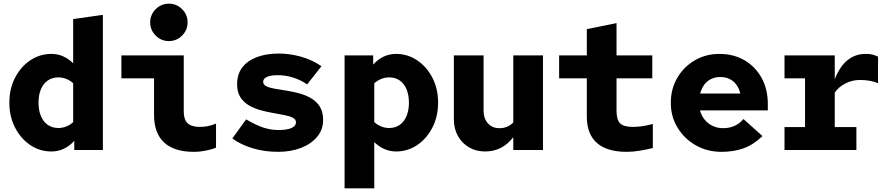

<svg xmlns="http://www.w3.org/2000/svg" viewBox="-20 -818 4840 1047"><path d="M260 8Q197 8 145 -27Q93 -62 62 -122.5Q31 -183 31 -258Q31 -334 62 -394Q93 -454 145 -489Q197 -524 260 -524Q295 -524 325 -510.5Q355 -497 379 -473V-714L541 -737V0H385V-50Q360 -22 328.5 -7Q297 8 260 8ZM298 -120Q321 -120 342 -128.5Q363 -137 379 -152V-364Q363 -379 342 -387.5Q321 -396 298 -396Q265 -396 240.5 -379Q216 -362 203 -331Q190 -300 190 -258Q190 -217 203 -185.5Q216 -154 240.5 -137Q265 -120 298 -120Z M901 -594Q859 -594 829 -624Q799 -654 799 -696Q799 -738 829 -768Q859 -798 901 -798Q943 -798 973 -768Q1003 -738 1003 -696Q1003 -654 973 -624Q943 -594 901 -594ZM1037 10Q930 10 875 -41Q820 -92 820 -192V-391H642V-516H982V-209Q982 -166 1003 -146Q1024 -126 1070 -126Q1092 -126 1112.5 -130Q1133 -134 1158 -144V-13Q1142 -5 1106 2.5Q1070 10 1037 10Z M1497 10Q1422 10 1357.5 -9.5Q1293 -29 1247 -63L1322 -167Q1379 -134 1418.5 -121.5Q1458 -109 1498 -109Q1545 -109 1569.5 -120Q1594 -131 1594 -151Q1594 -167 1576.5 -176Q1559 -185 1530.5 -190.5Q1502 -196 1468 -202Q1434 -208 1399.5 -217.5Q1365 -227 1336.5 -244Q1308 -261 1290.5 -288.5Q1273 -316 1273 -358Q1273 -413 1301 -450Q1329 -487 1380.5 -506.5Q1432 -526 1500 -526Q1560 -526 1621 -509Q1682 -492 1733 -457L1655 -358Q1616 -384 1575.5 -396Q1535 -408 1496 -408Q1456 -408 1435.5 -398.5Q1415 -389 1415 -372Q1415 -356 1432.5 -347.5Q1450 -339 1479.5 -334Q1509 -329 1544 -323.5Q1579 -318 1613.5 -308.5Q1648 -299 1677.5 -281.5Q1707 -264 1724.5 -236Q1742 -208 1742 -164Q1742 -111 1709.5 -72Q1677 -33 1621.5 -11.5Q1566 10 1497 10Z M1859 209V-516H2015V-466Q2040 -494 2071.5 -509Q2103 -524 2140 -524Q2203 -524 2255 -489Q2307 -454 2338 -394Q2369 -334 2369 -258Q2369 -183 2338 -122.5Q2307 -62 2255 -27Q2203 8 2140 8Q2106 8 2075.5 -5.5Q2045 -19 2021 -43V209ZM2102 -120Q2136 -120 2160 -137Q2184 -154 2197 -185.5Q2210 -217 2210 -258Q2210 -300 2197 -331Q2184 -362 2160 -379Q2136 -396 2102 -396Q2079 -396 2058.5 -387.5Q2038 -379 2021 -364V-152Q2038 -137 2058.5 -128.5Q2079 -120 2102 -120Z M2626 8Q2576 8 2537.5 -14.5Q2499 -37 2477 -76.5Q2455 -116 2455 -168V-516H2617V-215Q2617 -172 2640.5 -145.5Q2664 -119 2703 -119Q2726 -119 2744.5 -126.5Q2763 -134 2779 -150V-516H2941V0H2779V-70Q2719 8 2626 8Z M3398 10Q3290 10 3235 -38.5Q3180 -87 3180 -182V-391H3029V-516H3180V-659L3342 -692V-516H3537V-391H3342V-214Q3342 -165 3361.5 -145.5Q3381 -126 3430 -126Q3452 -126 3477 -129Q3502 -132 3540 -142V-11Q3510 -3 3470.5 3.5Q3431 10 3398 10Z M3915 10Q3837 10 3774.5 -25.5Q3712 -61 3675 -121.5Q3638 -182 3638 -257Q3638 -333 3673 -393Q3708 -453 3768 -488.5Q3828 -524 3903 -524Q3981 -524 4040.5 -489Q4100 -454 4133.5 -392.5Q4167 -331 4167 -251V-216H3797Q3805 -187 3823 -165Q3841 -143 3867 -131Q3893 -119 3923 -119Q3958 -119 3986.5 -132Q4015 -145 4034 -169L4138 -76Q4089 -29 4035.5 -9.5Q3982 10 3915 10ZM3798 -308H4017Q4010 -337 3995 -357Q3980 -377 3958 -387.5Q3936 -398 3908 -398Q3881 -398 3858.5 -387.5Q3836 -377 3821 -357Q3806 -337 3798 -308Z M4258 0V-125H4370V-391H4258V-516H4532V-386Q4560 -457 4602.5 -490.5Q4645 -524 4699 -524Q4722 -524 4735.5 -521Q4749 -518 4768 -509V-364Q4749 -373 4722.5 -377.5Q4696 -382 4670 -382Q4628 -382 4591 -363.5Q4554 -345 4532 -313V-125H4650V0Z"/></svg>

Font: Red Hat Mono
Style: Regular
Weight: 300
Monospace: yes
Designer: Pentagram, MCKL
Foundry: Pentagram, MCKL
Version: Version 1.023